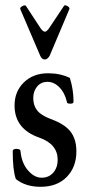

<svg xmlns="http://www.w3.org/2000/svg" viewBox="-20 -707 332 739"><path d="M153 -478Q141 -478 135 -492L58 -672Q56 -678 66 -683.5Q76 -689 80 -684L137 -597Q146 -585 153 -585Q159 -585 168 -597L226 -684Q227 -686 230 -686.5Q233 -687 236 -685.5Q239 -684 242 -682Q245 -680 246.5 -677.5Q248 -675 247 -672L171 -492Q162 -478 153 -478ZM136 12Q78 12 41 -18Q29 -51 29 -125Q29 -134 43 -134Q59 -134 59 -125Q63 -80 87.5 -51.5Q112 -23 140 -23Q168 -23 185 -42.5Q202 -62 202 -92Q202 -152 132 -177Q36 -210 36 -301Q36 -355 72 -390Q108 -425 165 -425Q212 -425 249 -407Q263 -362 263 -315Q263 -308 251 -308Q238 -308 238 -313Q230 -349 209 -370.5Q188 -392 163 -392Q138 -392 123 -374Q108 -356 108 -330Q108 -301 123 -282Q138 -263 175 -249Q228 -230 251 -201Q274 -172 274 -124Q274 -64 237 -26Q200 12 136 12Z"/></svg>

Font: Junicode Cond Medium
Style: Regular
Weight: 500
Width: 3
Designer: Peter S. Baker
Version: Version 2.201